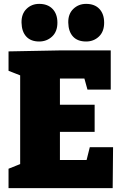

<svg xmlns="http://www.w3.org/2000/svg" viewBox="-20 -970 636 990"><path d="M443 -211H563L561 0H24V-100L109 -134L84 -95V-610L108 -572L24 -605V-705L284 -710H551V-508H431L408 -591L444 -565H259L289 -595V-400L259 -430H468V-290H259L289 -325V-115L259 -145H456L419 -115ZM424 -756Q380 -756 356.5 -781.5Q333 -807 332 -853Q331 -898 358 -924Q385 -950 424 -950Q468 -950 492.5 -924Q517 -898 517 -853Q517 -807 490 -781.5Q463 -756 424 -756ZM182 -756Q139 -756 115.5 -781.5Q92 -807 91 -853Q90 -898 116.5 -924Q143 -950 182 -950Q226 -950 251 -924Q276 -898 276 -853Q276 -807 248.5 -781.5Q221 -756 182 -756Z"/></svg>

Font: Bitter Thin Black
Style: Regular
Weight: 900
Version: Version 3.020